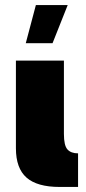

<svg xmlns="http://www.w3.org/2000/svg" viewBox="-20 -740 340 760"><path d="M216 0Q127 0 85 -37Q43 -74 43 -153V-500H233V-210Q233 -164 247 -148.5Q261 -133 289 -133V0ZM122 -720H248L188 -569H82Z"/></svg>

Font: Moderustic ExtraBold
Style: Regular
Weight: 800
Designer: Tural Alisoy
Foundry: TAFT Foundry
Version: Version 2.120